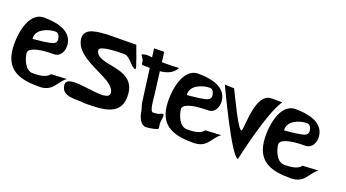

<svg xmlns="http://www.w3.org/2000/svg" viewBox="-57 -1335 3471 1926"><g transform="rotate(20 1679.0 -371.5)"><path d="M158.2 -428C144.8 -533.2 280.8 -576 349.3 -576C383.4 -576 396.4 -545.3 401 -516C411.6 -449 332.1 -453 272.7 -440ZM411.3 -357C484.9 -357 515.8 -431.9 507.3 -498C488.4 -645.3 313.5 -669 194.4 -669C20.1 -669 -10.3 -385.7 7.1 -249C34.1 -38.7 188.6 0 381 0C534 0 537 -109.2 620.5 -168L453.7 -159C419.6 -110.7 341.2 -105 277.6 -105C196.6 -105 156.8 -213.9 150.7 -276C146.2 -321.5 229.8 -357 411.3 -357Z M1156.7 -729 848.1 -726C769.2 -718 599.8 -720.8 616 -594C644 -375 1063 -336.3 1081.4 -192C1100 -46.5 595.7 -260.3 616.3 -99C631.5 19.3 779.8 -12 868 0C1057.4 0 1279.9 -1 1247.8 -252C1213.8 -517.6 836.9 -391.5 816.8 -549C810.4 -598.4 1031.5 -600 1074.2 -600C1140.9 -600 1184.4 -495 1231.7 -495C1249.8 -495 1158.3 -716.5 1156.7 -729Z M1336.3 -756 1348.6 -663.8C1308.8 -670.1 1270.1 -673.2 1239.3 -654C1239.3 -654 1271.6 -605.1 1272.2 -600C1277.2 -561.4 1268.8 -558.3 1303.6 -558C1322.7 -557.8 1342.6 -557.3 1362.8 -557L1411.1 -195C1418.4 -164.5 1430.1 -137.8 1434.2 -108C1441.1 -58.4 1474.1 15 1527.9 15C1551.9 15 1658 -0.2 1655.7 -18L1651.1 -54C1636.8 -92.4 1691.3 -200.8 1616.7 -159C1601.4 -150.5 1565.8 -147 1546.2 -147C1509.8 -147 1504.2 -287.6 1500.7 -315L1469.3 -560.2C1542.3 -567.9 1607.8 -591.7 1640.2 -659.3C1633 -652.7 1506.4 -652 1457.6 -652L1444 -758ZM1640.2 -659.3C1640.4 -659.5 1640.5 -659.8 1640.6 -660C1640.6 -659.8 1640.5 -659.5 1640.2 -659.3Z M1805.2 -428C1791.8 -533.2 1927.8 -576 1996.3 -576C2030.4 -576 2043.4 -545.3 2048 -516C2058.6 -449 1979.1 -453 1919.7 -440ZM2058.3 -357C2131.9 -357 2162.8 -431.9 2154.3 -498C2135.4 -645.3 1960.5 -669 1841.4 -669C1667.1 -669 1636.7 -385.7 1654.1 -249C1681.1 -38.7 1835.6 0 2028 0C2181 0 2184 -109.2 2267.5 -168L2100.7 -159C2066.6 -110.7 1988.2 -105 1924.6 -105C1843.6 -105 1803.8 -213.9 1797.7 -276C1793.2 -321.5 1876.8 -357 2058.3 -357Z M2128 -657C2128 -657 2434 0 2506 0C2506 0 2618.5 -528 2730.1 -687H2616.1C2450.4 -687 2464.9 -347.5 2446.2 -288C2427.1 -227.6 2256.8 -601 2227.3 -654Z M2843.2 -428C2829.8 -533.2 2965.8 -576 3034.3 -576C3068.4 -576 3081.4 -545.3 3086 -516C3096.6 -449 3017.1 -453 2957.7 -440ZM3096.3 -357C3169.9 -357 3200.8 -431.9 3192.3 -498C3173.4 -645.3 2998.5 -669 2879.4 -669C2705.1 -669 2674.7 -385.7 2692.1 -249C2719.1 -38.7 2873.6 0 3066 0C3219 0 3222 -109.2 3305.5 -168L3138.7 -159C3104.6 -110.7 3026.2 -105 2962.6 -105C2881.6 -105 2841.8 -213.9 2835.7 -276C2831.2 -321.5 2914.8 -357 3096.3 -357Z"/></g></svg>

Font: Rocketfuel
Style: Regular
Weight: 400
Designer: Mew Too
Foundry: Cannot Into Space Fonts.
Version: Version 0.27